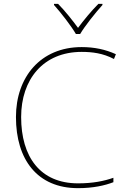

<svg xmlns="http://www.w3.org/2000/svg" viewBox="-20 -969 654 999"><path d="M375 -792H397C421 -833 476 -902 513 -943V-949H492C455 -912 414 -862 386 -824C358 -862 319 -912 282 -949H261V-943C298 -902 351 -833 375 -792ZM405 -699C460 -699 516 -692 573 -662L583 -687C528 -712 470 -724 405 -724C191 -724 63 -568 63 -360C63 -139 174 10 386 10C465 10 526 -4 570 -21V-44C522 -27 463 -15 386 -15C189 -15 90 -153 90 -360C90 -555 204 -699 405 -699Z"/></svg>

Font: Noto Sans Gurmukhi UI Thin
Style: Regular
Weight: 100
Designer: Jelle Bosma - Monotype Design Team
Foundry: Monotype Imaging Inc.
Version: Version 2.004